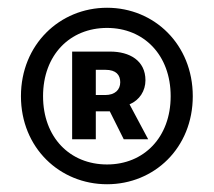

<svg xmlns="http://www.w3.org/2000/svg" viewBox="-20 -831 552 495"><path d="M256 -356C378 -356 477 -450 477 -583C477 -716 378 -811 256 -811C134 -811 34 -716 34 -583C34 -450 134 -356 256 -356ZM256 -407C160 -407 91 -477 91 -583C91 -689 160 -759 256 -759C351 -759 420 -689 420 -583C420 -477 351 -407 256 -407ZM166 -472H227V-544H263L299 -472H362L314 -562C340 -573 355 -597 355 -624C355 -675 314 -698 264 -698H166ZM227 -586V-651H252C279 -651 290 -638 290 -619C290 -600 277 -586 251 -586Z"/></svg>

Font: Source Han Sans JP
Style: Bold
Weight: 700
Designer: Ryoko NISHIZUKA 西塚涼子 (kana, bopomofo & ideographs); Paul D. Hunt (Latin, Greek & Cyrillic); Sandoll Communications 산돌커뮤니
Foundry: Adobe
Version: Version 2.002;hotconv 1.0.116;makeotfexe 2.5.65601